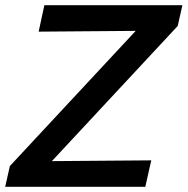

<svg xmlns="http://www.w3.org/2000/svg" viewBox="-42 -720 723 740"><path d="M-22 0 -4 -80 481 -601 107 -598 129 -700H661L643 -620L158 -99L541 -102L518 0Z"/></svg>

Font: Red Hat Text SemiBold
Style: Italic
Weight: 600
Italic angle: -12°
Designer: Pentagram, MCKL
Foundry: Pentagram, MCKL
Version: Version 1.023